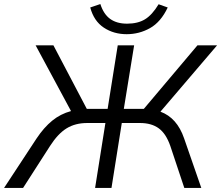

<svg xmlns="http://www.w3.org/2000/svg" viewBox="-52 -929 1093 949"><path d="M-32 0 129 -245Q165 -299 206 -332.5Q247 -366 299 -380L124 -705H212L377 -391H480L530 -705H611L560 -391H659L924 -705H1021L741 -377Q823 -347 858 -245L943 0H859L790 -207Q769 -268 733 -294.5Q697 -321 640 -321H550L499 0H418L469 -321H379Q320 -321 277 -294.5Q234 -268 195 -207L62 0ZM574 -760Q510 -760 461 -792.5Q412 -825 394 -892L444 -909Q460 -859 492.5 -835.5Q525 -812 576 -812Q629 -812 664.5 -833.5Q700 -855 732 -908L777 -892Q743 -820 689.5 -790Q636 -760 574 -760Z"/></svg>

Font: Mulish
Style: Italic
Weight: 400
Italic angle: -9°
Designer: Vernon Adams
Foundry: Vernon Adams
Version: Version 3.603; ttfautohint (v1.8.3)